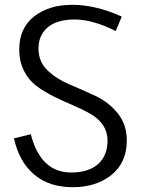

<svg xmlns="http://www.w3.org/2000/svg" viewBox="-20 -764 585 798"><path d="M461 -635Q365 -683 291 -683Q217 -683 178.5 -650.5Q140 -618 140 -562.5Q140 -507 178 -471Q216 -435 270 -412.5Q324 -390 377.5 -365Q431 -340 469 -293.5Q507 -247 507 -180Q507 -89 444 -37.5Q381 14 282 14Q183 14 121 -39.5Q59 -93 38 -189L108 -206Q149 -47 276 -47Q348 -47 387.5 -82Q427 -117 427 -180Q427 -250 354 -292Q322 -310 283 -326.5Q244 -343 204.5 -362.5Q165 -382 132.5 -406Q100 -430 80 -469Q60 -508 60 -559Q60 -647 121.5 -695.5Q183 -744 280.5 -744Q378 -744 486 -695Z"/></svg>

Font: Fauna One
Style: Regular
Weight: 400
Version: Version 1.001